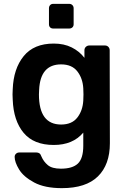

<svg xmlns="http://www.w3.org/2000/svg" viewBox="-20 -756 656 996"><path d="M301 220Q212 220 157 190.5Q102 161 79 123Q56 85 56 58Q56 48 63 41.5Q70 35 80 35H169Q178 35 184.5 39.5Q191 44 195 56Q206 82 228 100.5Q250 119 296 119Q356 119 384 92.5Q412 66 412 0V-68Q358 -4 259 -4Q155 -4 102.5 -67Q50 -130 46 -239L45 -266L46 -293Q50 -400 103 -465Q156 -530 259 -530Q312 -530 352 -510Q392 -490 418 -456V-495Q418 -506 425.5 -513Q433 -520 443 -520H525Q535 -520 542 -513Q549 -506 549 -495L550 -13Q550 98 488 159Q426 220 301 220ZM297 -110Q353 -110 381 -146Q409 -182 412 -234Q413 -242 413 -266Q413 -290 412 -298Q409 -350 381 -386Q353 -422 297 -422Q189 -422 183 -290L182 -266Q182 -110 297 -110ZM256 -608Q246 -608 240 -614Q234 -620 234 -630V-713Q234 -723 240 -729.5Q246 -736 256 -736H339Q349 -736 355.5 -729.5Q362 -723 362 -713V-630Q362 -620 355.5 -614Q349 -608 339 -608Z"/></svg>

Font: Rubik AZ
Style: Regular
Weight: 500
Designer: Hubert and Fischer
Foundry: Hubert & Fischer
Version: Version 2.000